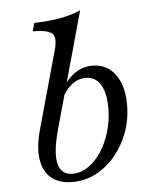

<svg xmlns="http://www.w3.org/2000/svg" viewBox="-49 -683 584 735"><g transform="rotate(-5 243.0 -315.0)"><path d="M200 11.3Q149.2 11.3 119 -14.1Q88.7 -39.5 81.9 -86.7Q75 -133.9 93.5 -200L175.8 -496Q184.7 -527.4 181.5 -544.8Q178.2 -562.1 158.5 -569.4Q138.7 -576.6 98.4 -576.6L107.3 -608.1Q163.7 -609.7 208.1 -617.7Q252.4 -625.8 286.3 -641.1L162.1 -193.5Q137.9 -106.5 148.8 -63.3Q159.7 -20.2 203.2 -20.2Q234.7 -20.2 263.3 -39.5Q291.9 -58.9 313.7 -91.9Q335.5 -125 348.4 -168.5Q361.3 -212.1 361.3 -258.9Q361.3 -317.7 341.5 -349.6Q321.8 -381.5 285.5 -381.5Q254 -381.5 228.2 -359.7Q202.4 -337.9 184.7 -298.4L185.5 -325Q206.5 -373.4 239.5 -399.6Q272.6 -425.8 314.5 -425.8Q369.4 -425.8 401.6 -382.7Q433.9 -339.5 433.9 -265.3Q433.9 -208.9 415.3 -158.9Q396.8 -108.9 364.5 -70.6Q332.3 -32.3 290.3 -10.5Q248.4 11.3 200 11.3Z"/></g></svg>

Font: Playfair 5pt SemiExpanded Light 12pt
Style: Italic
Weight: 300
Italic angle: -15.6°
Version: Version 2.000;gftools[0.9.28]